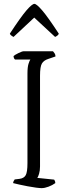

<svg xmlns="http://www.w3.org/2000/svg" viewBox="-20 -973 355 993"><path d="M195 0Q186 0 166.5 -2.5Q147 -5 123.5 -9.5Q100 -14 79.5 -18.5Q59 -23 48 -26Q48 -32 51 -37Q54 -42 56 -45L81 -48Q104 -51 113 -67Q122 -83 122 -129V-592Q122 -626 127.5 -643Q133 -660 137 -665H58Q51 -670 50 -683Q56 -689 75.5 -698.5Q95 -708 103 -708H254Q258 -704 262.5 -697Q267 -690 267 -681L229 -668Q207 -661 197 -645Q187 -629 187 -581V-112Q187 -90 182 -74Q177 -58 173 -53L260 -44Q262 -42 264 -37Q266 -32 266 -26Q251 -15 231 -7.5Q211 0 195 0ZM50 -782Q33 -791 31 -799Q88 -886 117 -919.5Q146 -953 158 -953Q169 -953 198 -919.5Q227 -886 284 -799Q282 -790 265 -782L157 -882Z"/></svg>

Font: Texturina 72pt ExtraLight
Style: Regular
Weight: 200
Designer: Guillermo Torres Carreño
Foundry: Omnibus-Type
Version: Version 1.002; ttfautohint (v1.8.3)